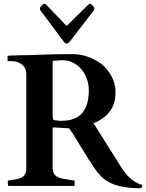

<svg xmlns="http://www.w3.org/2000/svg" viewBox="-20 -982 771 1014"><path d="M25 0H370C371 0 372 0 373 -2C374 -2 374 -3 374 -4V-28C373 -28 372 -29 370 -29C361.9 -29 354.2 -32 346 -32C339 -34.8 331.7 -36 325 -36C287 -42.3 258 -51.6 258 -94V-306C260.3 -308.3 260.7 -309 266 -309H269L345 -304C352 -294 361 -282 370 -268C388.8 -236.7 409.5 -201.7 430 -170C440 -153 450 -136 462 -120C479.3 -90.6 501.6 -60 526 -40C566.2 -3.4 639.3 12 715 12C725.4 12 731 10.1 731 0C731 -1 731 -3 730 -4C730 -5 729 -6 726 -7C679.2 -21.2 647 -57.5 622 -96L474 -331C537.8 -357.3 590 -403.7 590 -492C590 -563 555.4 -610.2 516 -644C494 -660 470 -674 444 -682C417 -692 391 -696 365 -696H315C237.2 -696 156 -690 77 -690C65 -689 56 -689 48 -689C42 -689 36 -689 32 -688H23C22 -688 21 -688 20 -687V-660C21 -660 22 -659 23 -659H42C45 -659 50 -658 58 -658C92.6 -650.3 119 -631 119 -589V-93C119 -57.9 101.9 -42.9 69 -36C67 -36 64 -36 60 -34C50.3 -34 35.6 -29 25 -29C23 -29 22 -28 22 -27L21 -25V-20C21 -16 21.8 0 25 0ZM306 -344C295 -344 287 -344 281 -346C275 -346 271 -347 268 -347C262.3 -348.9 259 -351.1 259 -358L258 -373V-654C258 -657 260 -660 262 -660C266 -662 268 -662 270 -662H283C286 -663 289 -663 292 -663C294 -663 296 -663 299 -664H310C330 -664 349 -660 366 -651C399.2 -633.4 425.8 -604.6 438 -566C446 -547 449 -526 449 -504C449 -404.5 407.2 -344 306 -344ZM446 -957 332 -845 224 -957C222.7 -959.6 216.9 -962 213 -962C206.9 -962 203.6 -955.1 199 -952C195.4 -947.2 191 -942.4 191 -937C191 -929 192.3 -929.5 196 -924L316 -763C317.5 -758.5 326.7 -752 332 -752C341.6 -752 346.8 -761.8 352 -767L473 -924C477 -929 479 -933 479 -937C479 -941.3 473.3 -947.6 470 -952C466.8 -954.2 461.2 -962 457 -962C455 -962 453 -962 451 -960C449 -960 447 -958 446 -957Z"/></svg>

Font: fbb
Style: Bold
Weight: 400
Designer: David J. Perry, Michael Sharpe
Version: Version 1.045